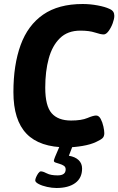

<svg xmlns="http://www.w3.org/2000/svg" viewBox="-20 -728 591 959"><path d="M313 8Q178 8 112.5 -60Q47 -128 47 -268Q47 -404 83 -503Q119 -602 195.5 -655Q272 -708 393 -708Q430 -708 467.5 -701Q505 -694 526 -684Q540 -678 545.5 -669.5Q551 -661 551 -649Q551 -634 543 -612Q535 -590 522.5 -573Q510 -556 498 -556Q483 -556 454.5 -565.5Q426 -575 381 -575Q318 -575 279.5 -537.5Q241 -500 223.5 -436Q206 -372 206 -290Q206 -199 238 -162.5Q270 -126 335 -126Q387 -126 416.5 -138.5Q446 -151 460 -151Q474 -151 483 -134Q492 -117 496.5 -96Q501 -75 501 -63Q501 -46 491.5 -37.5Q482 -29 460 -19Q433 -6 391.5 1Q350 8 313 8ZM262 211Q240 211 215 205.5Q190 200 173 191Q156 182 156 173Q156 167 160.5 156.5Q165 146 171.5 137Q178 128 184 128Q195 128 214 138Q233 148 268 148Q308 148 308 118Q308 106 299 100Q290 94 278 90.5Q266 87 257.5 84Q249 81 249 75Q249 71 255 55.5Q261 40 283 -10H347L324 50Q355 55 372.5 71.5Q390 88 390 114Q390 161 356 186Q322 211 262 211Z"/></svg>

Font: Asap Semi Condensed Semi Condensed Regular
Style: Bold Italic
Weight: 700
Width: 4
Italic angle: -6°
Designer: Pablo Cosgaya
Foundry: Omnibus-Type
Version: Version 3.001; ttfautohint (v1.8.4.7-5d5b)